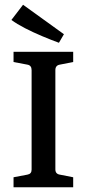

<svg xmlns="http://www.w3.org/2000/svg" viewBox="-20 -788 366 808"><path d="M288 -527 232 -516Q213 -513 213 -493V-75Q213 -56 232 -53L288 -42V0H37V-42L95 -53Q113 -56 113 -74V-493Q113 -513 95 -516L37 -527V-570H288ZM249 -644 228 -608Q195 -620 157 -636Q119 -652 85 -669.5Q51 -687 28 -704L77 -768Z"/></svg>

Font: Rasa Medium
Style: Regular
Weight: 500
Designer: Anna Giedrys (Yrsa+Rasa design), David Brezina (Yrsa art-direction, Rasa art-direction, design)
Foundry: Rosetta Type Foundry
Version: Version 2.004